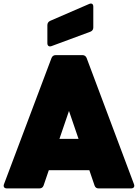

<svg xmlns="http://www.w3.org/2000/svg" viewBox="-31 -1046 765 1066"><path d="M427 -740H278C267 -740 259 -734 255 -724L-9 -23C-14 -9 -7 0 7 0H188C199 0 207 -5 211 -16L240 -101H465L494 -16C498 -5 505 0 516 0H697C711 0 718 -9 713 -23L450 -724C446 -734 438 -740 427 -740ZM255 -790 471 -870C481 -874 487 -882 487 -893V-1009C487 -1024 478 -1030 464 -1024L247 -930C237 -925 232 -917 232 -906V-806C232 -792 241 -785 255 -790ZM299 -275 352 -430 405 -275Z"/></svg>

Font: Malmofest Black-Rounded
Style: Regular
Weight: 800
Designer: Jonny Pinhorn (Poppins), Kolossal
Version: Version 1.004;Glyphs 3.1.2 (3151)